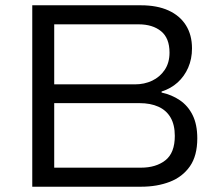

<svg xmlns="http://www.w3.org/2000/svg" viewBox="-20 -706 823 726"><path d="M102 0V-686H513Q574 -686 617 -666.5Q660 -647 683 -610.5Q706 -574 706 -523Q706 -483 691.5 -450Q677 -417 651.5 -394Q626 -371 591 -360V-356Q629 -348 660 -327Q691 -306 708.5 -270.5Q726 -235 726 -183Q726 -117 698 -77Q670 -37 622 -18.5Q574 0 514 0ZM185 -72H513Q570 -72 605.5 -100Q641 -128 641 -192Q641 -234 625 -261.5Q609 -289 579 -302.5Q549 -316 508 -316H185ZM185 -387H490Q526 -387 555.5 -401Q585 -415 603 -442Q621 -469 621 -507Q621 -562 589 -588Q557 -614 504 -614H185Z"/></svg>

Font: Archivo SemiExpanded Light
Style: Regular
Weight: 300
Width: 6
Designer: Hector Gatti
Foundry: Omnibus-Type
Version: Version 2.001